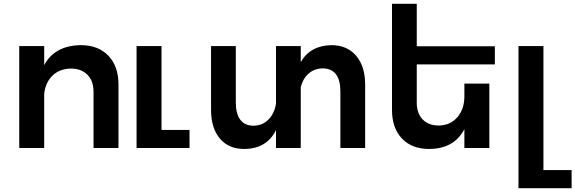

<svg xmlns="http://www.w3.org/2000/svg" viewBox="-20 -777 3021 1008"><path d="M602 -334V0H471V-296Q471 -352 439 -384.5Q407 -417 352 -417Q292 -416 255 -379.5Q218 -343 212 -284V0H81V-535H212V-435Q267 -538 404 -540Q496 -540 549 -484.5Q602 -429 602 -334Z M828 -95H975V0H697V-535H828Z M1897 -334V0H1767V-296Q1767 -418 1673 -418Q1630 -417 1600 -390.5Q1570 -364 1559 -320V0H1429V-94Q1380 5 1261 5Q1180 5 1134 -50Q1088 -105 1088 -200V-535H1218V-238Q1218 -180 1241.5 -148.5Q1265 -117 1312 -117Q1359 -118 1390 -150Q1421 -182 1429 -233V-535H1559V-451Q1609 -538 1720 -540Q1802 -540 1849.5 -484.5Q1897 -429 1897 -334Z M2168 -439V-238Q2168 -182 2199 -150Q2230 -118 2283 -118Q2345 -119 2381.5 -162Q2418 -205 2418 -271V-338H2549V0H2418V-99Q2364 5 2232 5Q2142 5 2090 -50Q2038 -105 2038 -200V-757H2168V-534H2578V-439Z M2833 116H2981V211H2702V-535H2833Z"/></svg>

Font: Montserrat arm2 Medium
Style: Regular
Weight: 500
Designer: Julieta Ulanovsky
Foundry: Julieta Ulanovsky
Version: Version 6.000